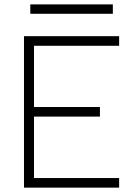

<svg xmlns="http://www.w3.org/2000/svg" viewBox="-20 -859 626 879"><path d="M89.8 0H525.4V-43.9H135.7V-325.2H437.5V-369.1H135.7V-649.4H525.4V-693.4H89.8ZM118.7 -795.9H496.6V-838.9H118.7Z"/></svg>

Font: Cascadia Mono PL ExtraLight
Style: Regular
Weight: 200
Monospace: yes
Designer: Aaron Bell
Foundry: Saja Typeworks
Version: Version 2404.023